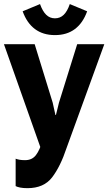

<svg xmlns="http://www.w3.org/2000/svg" viewBox="-27 -932 542 961"><path d="M51.3 -0.5Q59.6 3.9 74.2 6.8Q88.9 9.8 110.4 9.8Q192.4 9.8 233.9 -44.4Q275.4 -98.6 306.2 -191.4L495.1 -710.9H359.4L268.1 -418Q265.1 -405.8 261 -388.9Q256.8 -372.1 252.9 -356.4H250.5Q247.1 -372.1 243.2 -388.9Q239.3 -405.8 236.8 -418L146.5 -710.9H-7.3L180.7 -179.2L185.5 -229.5Q172.9 -182.1 153.1 -156Q133.3 -129.9 97.7 -130.4Q83 -130.4 71.5 -132.3Q60.1 -134.3 51.3 -137.7ZM248 -840.3Q222.2 -840.3 204.1 -858.2Q186 -876 173.3 -911.6L86.4 -875.5Q107.4 -816.9 147.9 -786.6Q188.5 -756.3 248 -756.3Q307.6 -756.3 347.9 -786.6Q388.2 -816.9 409.2 -875.5L322.3 -911.6Q310.1 -875.5 292 -857.9Q273.9 -840.3 248 -840.3Z"/></svg>

Font: Roboto Flex Super Cond Bold
Style: Regular
Weight: 700
Width: 3
Designer: Berlow after Robertson
Foundry: Google
Version: Version 3.000